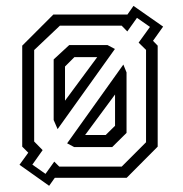

<svg xmlns="http://www.w3.org/2000/svg" viewBox="-20 -588 604 635"><path d="M142.5 26.5 44.5 -43 73.5 -83 53.5 -103V-437L156.5 -540H401.5L421.5 -568.5L519.5 -500L486 -453L501.5 -437V-103L399 0H161.5L159.5 2.5ZM130.5 -13 159.5 -53.5 176 -37H382.5L463 -117.5V-423L438.5 -447L476 -499L433 -529L401 -484L382.5 -503H178L93 -422.5V-120L121 -91.5L87 -43.5ZM170.5 -161 157.5 -191V-391.5L209 -439H335.5L360 -426ZM195 -255 301.5 -399H226L195 -368ZM225.5 -101.5 202 -114 388 -374.5 398.5 -348.5V-148.5L351 -101.5ZM261.5 -141.5H329.5L360.5 -172V-275.5Z"/></svg>

Font: Tourney Condensed
Style: Regular
Weight: 400
Width: 3
Designer: Tyler Finck
Foundry: Etcetera Type Co
Version: Version 1.010; ttfautohint (v1.8.3)